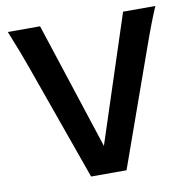

<svg xmlns="http://www.w3.org/2000/svg" viewBox="-80 -793 874 873"><g transform="rotate(-10 357.5 -356.5)"><path d="M625 -534.7 434.6 0H271L80.6 -534.7Q53.7 -610.8 19 -695.8L12.2 -712.9H161.1L352.5 -127L544.4 -712.9H693.4Q667 -653.3 625 -534.7Z"/></g></svg>

Font: Lesson One
Style: Bold
Weight: 700
Designer: But Ko, Victor Gaultney, Annie Olsen, Julie Remington, Don Collingsworth, Eric Hays, Becca Hirsbrunner
Version: Version 1.100